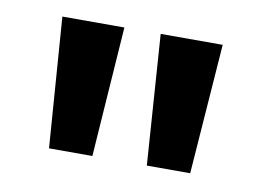

<svg xmlns="http://www.w3.org/2000/svg" viewBox="-42 -772 513 375"><g transform="rotate(10 214.0 -585.0)"><path d="M178 -714H55L74 -456H160ZM373 -714H250L268 -456H354Z"/></g></svg>

Font: Noto Sans Thai Cond SemBd
Style: Regular
Weight: 600
Width: 3
Designer: Monotype Design Team
Foundry: Monotype Imaging Inc.
Version: Version 2.002